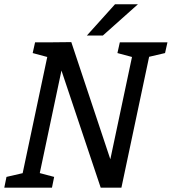

<svg xmlns="http://www.w3.org/2000/svg" viewBox="-62 -860 788 880"><path d="M219.7 -536.7 106.2 0H27.8L168.8 -666L264.8 -667L443.7 -130L557.2 -666H635.5L494.5 0H399.5ZM98.8 -666H178.8L168.3 -595.2L87.8 -616.8ZM487.2 -666H567.2L556.7 -595.2L476.2 -616.8ZM-42.3 0 -32.3 -49.2 57.8 -70 37.7 0ZM96.2 0 104.8 -70.8 186.2 -49.2 176.2 0ZM596 -593.7 625.5 -666H705.5L694.5 -616.8ZM570 -840.3 409.3 -697H336L465 -840.3Z"/></svg>

Font: Epunda Slab Light
Style: Italic
Weight: 300
Italic angle: -12°
Designer: Simon Atzbach
Foundry: typofactur
Version: Version 1.102